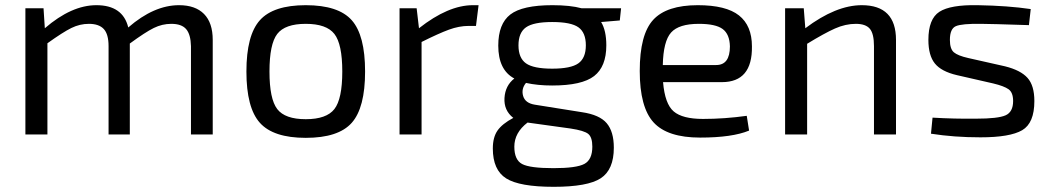

<svg xmlns="http://www.w3.org/2000/svg" viewBox="-20 -519 4061 741"><path d="M148 -487 153 -410Q256 -499 352 -499Q454 -499 475 -413Q574 -499 671 -499Q734 -499 767.5 -465Q801 -431 801 -365V0H717V-341Q716 -386 698.5 -406.5Q681 -427 641 -427Q606 -427 573.5 -411Q541 -395 481 -351V0H399V-341Q399 -387 380.5 -407Q362 -427 323 -427Q288 -427 255.5 -411Q223 -395 163 -352V0H78V-487Z M1160 -499Q1286 -499 1337.5 -441Q1389 -383 1389 -243Q1389 -103 1337.5 -45Q1286 13 1160 13Q1035 13 983 -45Q931 -103 931 -243Q931 -383 983 -441Q1035 -499 1160 -499ZM1270.5 -388Q1240 -427 1160 -427Q1080 -427 1050 -388Q1020 -349 1020 -243Q1020 -137 1050 -98Q1080 -59 1160 -59Q1240 -59 1270.5 -98Q1301 -137 1301 -243Q1301 -349 1270.5 -388Z M1827 -499 1817 -419H1789Q1752 -419 1712.5 -404.5Q1673 -390 1607 -357V0H1522V-487H1588L1597 -410Q1710 -499 1805 -499Z M2372 -440 2300 -434Q2320 -401 2320 -344Q2320 -262 2273 -225.5Q2226 -189 2111 -189Q2055 -189 2010 -199Q1991 -176 1999 -148.5Q2007 -121 2044 -115L2226 -86Q2294 -76 2321.5 -43.5Q2349 -11 2349 51Q2349 136 2298.5 169Q2248 202 2117 202Q1985 202 1933.5 169.5Q1882 137 1882 54Q1882 11 1900 -15Q1918 -41 1961 -64Q1924 -93 1927 -141Q1930 -189 1965 -216Q1903 -249 1903 -343Q1903 -427 1949.5 -463Q1996 -499 2112 -499Q2181 -499 2225 -487H2377ZM2111 -434Q2039 -434 2010 -413.5Q1981 -393 1981 -344Q1981 -295 2010 -274.5Q2039 -254 2111 -254Q2183 -254 2212 -274.5Q2241 -295 2241 -344Q2241 -393 2212.5 -413.5Q2184 -434 2111 -434ZM2182 -23 2016 -46Q1965 -7 1965 47Q1965 98 1995 114Q2025 130 2116 130Q2205 130 2235.5 113.5Q2266 97 2266 47Q2266 11 2250.5 -2Q2235 -15 2182 -23Z M2766 -202H2539Q2546 -118 2580 -89Q2614 -60 2693 -60Q2776 -60 2862 -72L2871 -15Q2806 12 2682 12Q2556 12 2502.5 -46.5Q2449 -105 2449 -245Q2449 -386 2501 -442.5Q2553 -499 2673 -499Q2782 -499 2832 -459.5Q2882 -420 2882 -340Q2884 -202 2766 -202ZM2538 -268H2744Q2797 -268 2797 -340Q2796 -387 2769 -407Q2742 -427 2677 -427Q2600 -427 2570 -393.5Q2540 -360 2538 -268Z M3082 -487 3088 -410Q3206 -499 3306 -499Q3438 -499 3438 -365V0H3353V-341Q3353 -389 3337 -408Q3321 -427 3283 -427Q3243 -427 3202.5 -409Q3162 -391 3095 -350V0H3010V-487Z M3813 -197 3673 -229Q3613 -243 3588 -274Q3563 -305 3563 -365Q3563 -446 3605.5 -473.5Q3648 -501 3753 -499Q3870 -497 3958 -484L3951 -422Q3798 -427 3766 -427Q3692 -428 3669 -418Q3646 -408 3646 -365Q3646 -330 3661.5 -317Q3677 -304 3717 -295L3859 -263Q3919 -248 3945.5 -218.5Q3972 -189 3972 -129Q3972 -44 3925 -16.5Q3878 11 3764 11Q3662 11 3573 -3L3579 -65Q3664 -60 3747 -61Q3832 -61 3861 -74Q3890 -87 3890 -129Q3890 -162 3872.5 -174.5Q3855 -187 3813 -197Z"/></svg>

Font: Exo 2.0
Style: Regular
Weight: 400
Designer: Natanael Gama
Version: Version 1.001;PS 001.001;hotconv 1.0.70;makeotf.lib2.5.58329